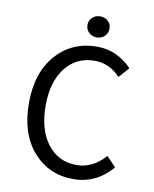

<svg xmlns="http://www.w3.org/2000/svg" viewBox="-91 -895 783 976"><g transform="rotate(10 300.0 -407.0)"><path d="M290 -772.9Q290 -795.9 306.4 -811Q322.8 -826.2 347.2 -826.2Q371.6 -826.2 387.7 -811Q403.8 -795.9 403.8 -772.9Q403.8 -749 387.7 -733.4Q371.6 -717.8 347.2 -717.8Q322.8 -717.8 306.4 -733.4Q290 -749 290 -772.9ZM354 12.2Q227.5 12.2 146.7 -80.1Q65.9 -172.4 65.9 -330.1Q65.9 -486.8 147.5 -579.3Q229 -671.9 358.9 -671.9Q414.1 -671.9 460.2 -649.4Q506.3 -627 538.1 -591.8L491.2 -539.1Q434.6 -599.1 358.9 -599.1Q264.2 -599.1 208 -526.9Q151.9 -454.6 151.9 -332Q151.9 -207.5 208 -134.3Q264.2 -61 358.9 -61Q440.9 -61 505.9 -133.8L554.2 -83Q472.2 12.2 354 12.2Z"/></g></svg>

Font: Office Code Pro D
Style: Regular
Weight: 400
Designer: Nathan Rutzky & Paul D. Hunt
Foundry: Adobe Systems Incorporated
Version: Version 1.004;PS 001.004;hotconv 1.0.70;makeotf.lib2.5.58329